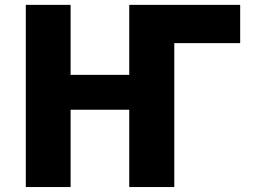

<svg xmlns="http://www.w3.org/2000/svg" viewBox="-20 -752 1040 774"><path d="M682.6 -578.1V2H501V-309.6H264.6V2H84V-732.4H264.6V-450.2H501V-732.4H948.2V-578.1Z"/></svg>

Font: Gen Shin Gothic Monospace Heavy
Style: Bold
Weight: 800
Designer: [Source Han Sans]
Ryoko NISHIZUKA  (kana & ideographs); Paul D. Hunt (Latin, Greek & Cyrillic); Wenlong ZHANG  (bopomofo
Version: Version 1.002.20150607